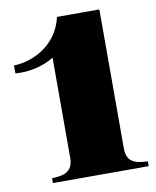

<svg xmlns="http://www.w3.org/2000/svg" viewBox="-80 -762 672 825"><g transform="rotate(-10 256.0 -350.0)"><path d="M410 -93V-700H225C195 -566 68 -526 7 -527V-492C61 -487 128 -500 176 -531V-93C176 -25 123 -23 84 -21V0H502V-21C466 -23 409 -24 410 -93Z"/></g></svg>

Font: Sprat Black
Style: Regular
Weight: 900
Designer: Ethan Nakache
Foundry: Collletttivo
Version: Version 2.000;Glyphs 3.2 (3217)